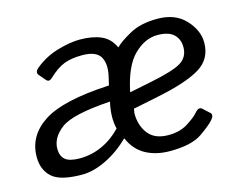

<svg xmlns="http://www.w3.org/2000/svg" viewBox="-79 -644 987 775"><g transform="rotate(-15 414.5 -256.5)"><path d="M17.1 -107.4Q17.1 -196.3 97.9 -249Q178.7 -301.8 373.5 -311.5L381.3 -344.7Q393.6 -396.5 376.2 -427Q358.9 -457.5 299.8 -457.5Q254.9 -457.5 224.1 -445.6Q193.4 -433.6 158.7 -400.4Q144.5 -386.7 133.8 -398.9L110.8 -425.8Q99.1 -439.5 118.2 -455.1Q161.1 -490.2 213.9 -505.6Q266.6 -521 307.6 -521Q359.4 -521 395.5 -505.6Q431.6 -490.2 449.7 -450.7H450.7Q469.7 -470.2 515.6 -495.6Q561.5 -521 630.9 -521Q706.1 -521 748 -475.8Q790 -430.7 790 -379.9Q790 -310.5 732.7 -276.1Q675.3 -241.7 556.2 -217.3L446.8 -194.8Q443.8 -176.3 443.8 -175.3Q443.8 -125 470.7 -90.3Q497.6 -55.7 555.2 -55.7Q603 -55.7 637 -77.6Q670.9 -99.6 682.1 -113.3Q700.2 -135.3 712.9 -123.5L740.2 -98.6Q751.5 -88.4 737.3 -71.3Q722.2 -52.7 678.2 -22.2Q634.3 8.3 543.5 8.3Q486.3 8.3 443.1 -15.1Q399.9 -38.6 378.4 -88.9H377.4Q331.5 -43.9 277.8 -17.8Q224.1 8.3 177.2 8.3Q85.9 8.3 51.5 -22.7Q17.1 -53.7 17.1 -107.4ZM106 -118.2Q106 -87.9 123.8 -72.8Q141.6 -57.6 184.6 -57.6Q233.4 -57.6 278.1 -77.9Q322.8 -98.1 358.4 -135.7Q346.2 -184.6 360.8 -247.6Q202.1 -237.3 154.1 -201.2Q106 -165 106 -118.2ZM449.2 -262.7 538.6 -280.8Q636.2 -300.3 670.2 -321Q704.1 -341.8 704.1 -383.8Q704.1 -417 682.4 -437.3Q660.6 -457.5 614.7 -457.5Q562.5 -457.5 516.6 -412.6Q470.7 -367.7 449.2 -262.7Z"/></g></svg>

Font: Istok Web
Style: BoldItalic
Weight: 700
Italic angle: -13°
Designer: Andrey V. Panov
Foundry: Andrey V. Panov
Version: Version 1.0.2g